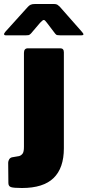

<svg xmlns="http://www.w3.org/2000/svg" viewBox="-78 -772 438 962"><path d="M242 -29Q242 70 190.5 120Q139 170 32 170Q-10 170 -23 165.5Q-36 161 -36 145L-37 43Q-37 35 -32 26.5Q-27 18 -17 16L18 10Q28 7 35 -2Q42 -11 42 -36V-507Q42 -530 62 -530H224Q242 -530 242 -510V-29ZM198 -604 157 -658Q147 -672 141.5 -672Q136 -672 123 -658L77 -604Q70 -597 65.5 -596Q61 -595 51 -595H-48Q-57 -595 -57.5 -600Q-58 -605 -51 -613L61 -737Q68 -745 76 -748.5Q84 -752 98 -752H193Q204 -752 210 -748Q216 -744 221 -739L332 -613Q349 -595 330 -595H225Q216 -595 209.5 -596Q203 -597 198 -604Z"/></svg>

Font: Libre Franklin Black
Style: Regular
Weight: 900
Designer: Pablo Impallari, Rodrigo Fuenzalida, Nhung Nguyen
Foundry: Impallari Type
Version: Version 3.000